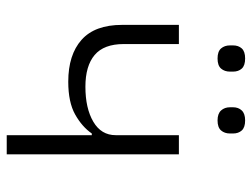

<svg xmlns="http://www.w3.org/2000/svg" viewBox="-109 -640 749 571"><g transform="rotate(90 265.5 -354.5)"><path d="M382 0V-253H377Q357 -224 320.5 -203.5Q284 -183 223 -183Q143 -183 98.5 -222.5Q54 -262 54 -343V-512H111V-348Q111 -289 143.5 -261.5Q176 -234 238 -234Q302 -234 342 -257.5Q382 -281 382 -324V-512H439V0ZM154 -627Q133 -627 124 -637.5Q115 -648 115 -664V-673Q115 -689 124 -699Q133 -709 154 -709Q175 -709 184 -699Q193 -689 193 -673V-664Q193 -648 184 -637.5Q175 -627 154 -627ZM338 -627Q318 -627 308.5 -637.5Q299 -648 299 -664V-673Q299 -689 308.5 -699Q318 -709 338 -709Q359 -709 368 -699Q377 -689 377 -673V-664Q377 -648 368 -637.5Q359 -627 338 -627Z"/></g></svg>

Font: IBM Plex Sans Light
Style: Regular
Weight: 300
Designer: Mike Abbink, Paul van der Laan, Pieter van Rosmalen
Foundry: Bold Monday
Version: Version 3.201